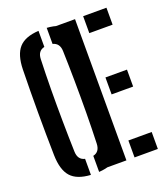

<svg xmlns="http://www.w3.org/2000/svg" viewBox="-147 -911 890 1022"><g transform="rotate(-20 298.0 -400.0)"><path d="M191 8Q113.5 3.5 79 -35.2Q44.5 -74 42.5 -157Q37.5 -400 42.5 -643.5Q44.5 -726 79 -764.8Q113.5 -803.5 191 -808V-717Q152.5 -708.5 151 -662.5Q148 -581 147.2 -491.2Q146.5 -401.5 147.5 -311.2Q148.5 -221 151 -138Q152.5 -91.5 191 -83ZM237.5 8V-83Q275.5 -91.5 277 -138Q280 -221 280.8 -311.2Q281.5 -401.5 280.5 -491.2Q279.5 -581 277 -662.5Q275.5 -707.5 237.5 -717V-808Q314.5 -803 348.5 -764.2Q382.5 -725.5 384.5 -643.5Q390.5 -399 384.5 -157Q382.5 -74.5 348.5 -35.8Q314.5 3 237.5 8ZM287 0V-800H395V0ZM441 -704V-800H573V-704ZM441 -357V-453H563V-357ZM441 0V-96H573V0Z"/></g></svg>

Font: Big Shoulders Stencil Display
Style: Bold
Weight: 700
Designer: Patric King
Foundry: XO Type Co
Version: Version 1.000